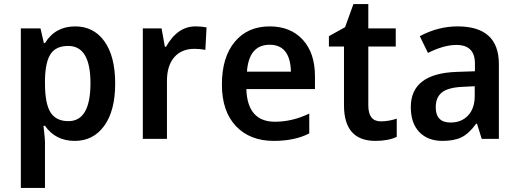

<svg xmlns="http://www.w3.org/2000/svg" viewBox="-20 -680 2539 940"><path d="M200.2 -64H192.9Q194.3 -47.4 196.3 -32.2Q200.2 1.5 200.2 15.1V240.2H82V-541H178.2L194.8 -469.2H200.2Q250.5 -550.8 348.1 -550.8Q439 -550.8 491.5 -477.3Q543.9 -403.8 543.9 -271Q543.9 -138.2 490.5 -64.2Q437 9.8 346.2 9.8Q252 9.8 200.2 -64ZM200.2 -290V-272Q200.2 -172.9 227.3 -129.9Q254.4 -86.9 314.9 -86.9Q422.9 -86.9 422.9 -272.9Q422.9 -455.1 314 -455.1Q254.9 -455.1 228.5 -416.7Q202.1 -378.4 200.2 -290Z M991.2 -545.9 985.4 -436Q958.5 -440.9 932.1 -440.9Q868.7 -440.9 833 -399.7Q797.4 -358.4 797.4 -284.2V0H679.2V-541H771L787.1 -451.2H793Q848.6 -550.8 937 -550.8Q967.3 -550.8 991.2 -545.9Z M1522 -244.1H1186Q1191.4 -84 1326.2 -84Q1411.1 -84 1494.1 -124V-26.9Q1423.3 9.8 1320.3 9.8Q1203.6 9.8 1135 -62.7Q1066.4 -135.3 1066.4 -266.1Q1066.4 -399.4 1129.2 -475.1Q1191.9 -550.8 1300.3 -550.8Q1402.3 -550.8 1462.2 -485.6Q1522 -420.4 1522 -307.1ZM1189 -329.1H1404.3Q1400.9 -460.9 1300.3 -460.9Q1198.7 -460.9 1189 -329.1Z M1922.4 -99.1V-9.8Q1879.9 9.8 1818.4 9.8Q1664.1 9.8 1664.1 -164.1V-452.1H1590.3V-502.9L1669.4 -546.9L1710.4 -660.2H1783.2V-541H1917.5V-452.1H1783.2V-164.1Q1783.2 -85.9 1844.2 -85.9Q1883.3 -85.9 1922.4 -99.1Z M2338.4 0 2315.4 -74.2H2311Q2276.9 -26.9 2240.7 -8.5Q2204.6 9.8 2146.5 9.8Q2074.2 9.8 2032.7 -33.7Q1991.2 -77.1 1991.2 -155.8Q1991.2 -320.3 2216.3 -328.1L2305.2 -331.1V-369.1Q2305.2 -460 2214.4 -460Q2153.3 -460 2075.2 -420.9L2035.2 -502.9Q2125 -550.8 2220.2 -550.8Q2422.4 -550.8 2422.4 -366.2V0ZM2304.2 -257.8 2244.1 -254.9Q2173.3 -251.5 2143.3 -227.3Q2113.3 -203.1 2113.3 -154.8Q2113.3 -80.1 2186 -80.1Q2239.3 -80.1 2271.7 -114.7Q2304.2 -149.4 2304.2 -210.9Z"/></svg>

Font: Droid Sans TV
Style: Bold
Weight: 600
Version: Version 1.00